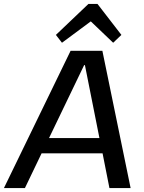

<svg xmlns="http://www.w3.org/2000/svg" viewBox="-50 -959 732 979"><path d="M310 -700H472L616 0H508L473 -177H162L77 0H-30ZM457 -255 383 -627H379L200 -255ZM235 -781 401 -939H447L569 -781L527 -741L413 -850L266 -741Z"/></svg>

Font: Pathway Extreme 8pt Thin 12pt Medium
Style: Italic
Weight: 500
Italic angle: -8°
Version: Version 1.001;gftools[0.9.26]